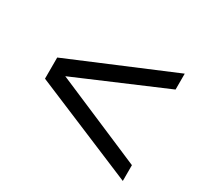

<svg xmlns="http://www.w3.org/2000/svg" viewBox="-115 -722 814 787"><g transform="rotate(30 292.0 -329.0)"><path d="M549.8 -149.9V-75.2L64 -278.8V-378.9L549.8 -583V-507.8L130.9 -329.1Z"/></g></svg>

Font: Arimo
Style: Italic
Weight: 400
Italic angle: -12°
Designer: Steve Matteson
Foundry: Monotype Imaging Inc.
Version: Version 1.33